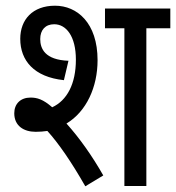

<svg xmlns="http://www.w3.org/2000/svg" viewBox="-20 -652 617 673"><path d="M105 -190C119 -190 133 -191 146 -193C185 -150 230 -85 279 1L342 -37C304 -104 259 -168 213 -219C283 -261 322 -347 322 -441C322 -572 250 -632 173 -632C94 -632 51 -583 51 -516C51 -440 99 -382 204 -371L220 -439C137 -442 121 -482 121 -515C121 -547 139 -567 170 -567C212 -567 246 -525 246 -443C246 -358 215 -300 163 -276C131 -304 110 -310 87 -310C52 -310 30 -288 30 -255C30 -211 63 -190 105 -190ZM493 -553H577V-622H348V-553H416V0H493Z"/></svg>

Font: Noto Sans Condensed
Style: Italic
Weight: 400
Width: 3
Italic angle: -12°
Designer: Monotype Design Team
Foundry: Monotype Imaging Inc.
Version: Version 2.013